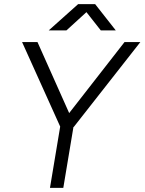

<svg xmlns="http://www.w3.org/2000/svg" viewBox="-20 -902 694 922"><path d="M334 -292 288 -328 578 -700H654ZM220 0 276 -336H340L284 0ZM270 -292 86 -700H160L326 -328ZM214 -756 355 -882H436V-881L299 -756ZM464 -756 365 -882H367H437L536 -756Z"/></svg>

Font: Figtree Light Light
Style: Italic
Weight: 300
Italic angle: -9.5°
Version: Version 2.000